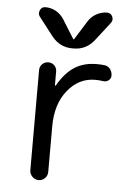

<svg xmlns="http://www.w3.org/2000/svg" viewBox="-54 -802 608 844"><g transform="rotate(5 250.0 -380.0)"><path d="M154.3 -634.8 90.8 -716.8Q82 -729.5 88.9 -744.6Q95.7 -759.8 112.3 -759.8Q137.7 -759.8 159.2 -747.6Q180.7 -735.4 194.3 -713.9L246.1 -630.9Q246.1 -629.9 248 -629.9Q250 -629.9 250 -630.9L301.8 -713.9Q315.4 -735.4 337.9 -747.6Q360.4 -759.8 383.8 -759.8Q400.4 -759.8 407.7 -745.1Q415 -730.5 405.3 -716.8L341.8 -634.8Q306.6 -589.8 251 -589.8H245.1Q190.4 -589.8 154.3 -634.8ZM393.6 -528.3Q409.2 -526.4 418.5 -513.7Q427.7 -501 427.7 -485.4Q427.7 -472.7 417.5 -464.4Q407.2 -456.1 393.6 -458Q376 -460.9 358.4 -460.9Q286.1 -460.9 236.8 -399.9Q187.5 -338.9 187.5 -240.2V-40Q187.5 -23.4 176.3 -11.7Q165 0 148.4 0Q131.8 0 120.1 -12.2Q108.4 -24.4 108.4 -40V-482.4Q108.4 -498 119.6 -508.8Q130.9 -519.5 146.5 -519.5Q162.1 -519.5 172.9 -508.8Q183.6 -498 183.6 -482.4V-420.9Q183.6 -419.9 184.6 -419.9Q186.5 -419.9 187.5 -420.9Q219.7 -477.5 260.7 -503.9Q301.8 -530.3 358.4 -530.3Q381.8 -530.3 393.6 -528.3Z"/></g></svg>

Font: Rounded Mgen+ 2m regular
Style: Regular
Weight: 400
Designer: [Source Han Sans]
Ryoko NISHIZUKA  (kana & ideographs); Paul D. Hunt (Latin, Greek & Cyrillic); Wenlong ZHANG  (bopomofo
Version: Version 1.059.20150602